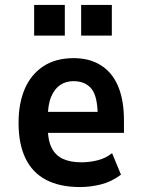

<svg xmlns="http://www.w3.org/2000/svg" viewBox="-20 -746 576 776"><path d="M303 10Q222 10 166.5 -19Q111 -48 83 -106Q55 -164 55 -250Q55 -328 80 -386.5Q105 -445 155 -478Q205 -511 278 -511Q342 -511 388 -482Q434 -453 457.5 -397Q481 -341 481 -259V-209H155V-294H388L375 -274Q375 -357 349.5 -387.5Q324 -418 277 -418Q247 -418 224 -403Q201 -388 187 -355.5Q173 -323 173 -267V-232Q173 -180 188.5 -149Q204 -118 234 -104Q264 -90 310 -90Q341 -90 374 -98Q407 -106 433 -127L469 -40Q430 -11 387.5 -0.5Q345 10 303 10ZM308 -602V-726H432V-602ZM118 -602V-726H242V-602Z"/></svg>

Font: Nunito Sans 7pt Condensed
Style: Bold
Weight: 700
Width: 3
Designer: Vernon Adams
Foundry: Vernon Adams
Version: Version 3.101;gftools[0.9.27]